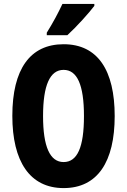

<svg xmlns="http://www.w3.org/2000/svg" viewBox="-20 -951 649 981"><path d="M462 -921V-931H299C278 -886 252 -837 219 -784V-771H324C372 -815 435 -885 462 -921ZM566 -358C566 -591 480 -725 305 -725C134 -725 43 -598 43 -359C43 -127 132 10 305 10C479 10 566 -125 566 -358ZM200 -358C200 -515 235 -594 305 -594C374 -594 409 -518 409 -358C409 -198 375 -123 305 -123C235 -123 200 -202 200 -358Z"/></svg>

Font: Noto Sans Gujarati UI ExtraCondensed ExtraBold
Style: Regular
Weight: 800
Width: 2
Designer: Jelle Bosma - Monotype Design Team, Universal Thirst
Foundry: Monotype Imaging Inc.
Version: Version 2.106